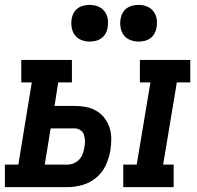

<svg xmlns="http://www.w3.org/2000/svg" viewBox="-37 -765 807 785"><path d="M467 0V-92H522L578 -428H535V-520H741V-428H686L630 -92H673V0ZM-17 0V-92H38L93 -428H50V-520H257V-428H201L186 -332H268Q292 -332 315 -327.5Q338 -323 357.5 -311.5Q377 -300 390.5 -282Q404 -264 411 -242.5Q418 -221 418 -197Q418 -173 414 -149Q409 -119 395.5 -89.5Q382 -60 357 -39Q332 -18 301 -9Q270 0 239 0ZM146 -92H239Q252 -92 265 -97.5Q278 -103 287.5 -113.5Q297 -124 301.5 -137Q306 -150 308 -163Q311 -176 310.5 -189.5Q310 -203 306 -214.5Q302 -226 291.5 -233Q281 -240 268 -240H170ZM530 -595Q512 -595 495.5 -601.5Q479 -608 469 -621.5Q459 -635 456 -652.5Q453 -670 456 -688Q458 -701 464.5 -712.5Q471 -724 481.5 -731.5Q492 -739 504.5 -742Q517 -745 530 -745Q548 -745 564 -738.5Q580 -732 590.5 -718.5Q601 -705 603.5 -687.5Q606 -670 603 -652Q601 -639 594.5 -627.5Q588 -616 577.5 -608.5Q567 -601 554.5 -598Q542 -595 530 -595ZM330 -595Q312 -595 295.5 -601.5Q279 -608 269 -621.5Q259 -635 256 -652.5Q253 -670 256 -688Q258 -701 264.5 -712.5Q271 -724 281.5 -731.5Q292 -739 304.5 -742Q317 -745 330 -745Q348 -745 364 -738.5Q380 -732 390.5 -718.5Q401 -705 403.5 -687.5Q406 -670 403 -652Q401 -639 394.5 -627.5Q388 -616 377.5 -608.5Q367 -601 354.5 -598Q342 -595 330 -595Z"/></svg>

Font: Iosevka Etoile SmBdObl
Style: Regular
Weight: 600
Italic angle: -9°
Designer: Belleve Invis
Foundry: Belleve Invis
Version: Version 15.5.2; ttfautohint (v1.8.4)